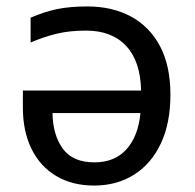

<svg xmlns="http://www.w3.org/2000/svg" viewBox="-20 -566 604 596"><path d="M251 -546Q328 -546 386 -515Q444 -484 476.5 -423Q509 -362 509 -272Q509 -184 479.5 -121Q450 -58 396.5 -24Q343 10 272 10Q204 10 154 -20Q104 -50 77.5 -104.5Q51 -159 51 -232V-285H418Q416 -376 371.5 -423.5Q327 -471 247 -471Q196 -471 156.5 -461.5Q117 -452 75 -434V-511Q116 -529 156 -537.5Q196 -546 251 -546ZM143 -215Q144 -147 175 -104.5Q206 -62 273 -62Q336 -62 372.5 -102.5Q409 -143 416 -215Z"/></svg>

Font: RS Noto Sans
Style: Regular
Weight: 400
Designer: Monotype Design Team
Foundry: Monotype Imaging Inc.
Version: Version 3.10